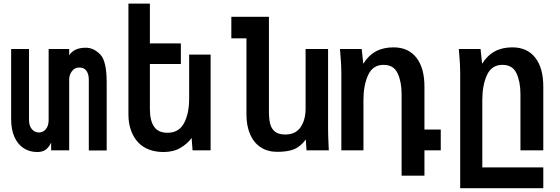

<svg xmlns="http://www.w3.org/2000/svg" viewBox="-20 -816 3040 1042"><path d="M40.5 -168.5V-550H137.5V-163.5Q137.5 -133.5 152.8 -115.2Q168 -97 191.5 -97Q214.5 -97 229.2 -115.5Q244 -134 244 -164V-550H355.5V-515.5Q381 -557 446 -557Q487.5 -557 523.2 -521.5Q559 -486 559 -369V0.5H462V-384Q462 -412 449.8 -430.8Q437.5 -449.5 410 -449.5Q385.5 -449.5 370.5 -429.8Q355.5 -410 355.5 -384V0H257.5V-42Q244.5 -15 227 -3Q209.5 9 182.5 9Q140 9 108 -12Q76 -33 58.2 -73Q40.5 -113 40.5 -168.5Z M729.5 -43.5Q704.5 -70.5 690.8 -108.8Q677 -147 677 -194.5V-796.5H793.5V-580.5H961.5V-468.5H793.5V-223.5Q793.5 -162 816 -128.8Q838.5 -95.5 889 -95.5Q950.5 -95.5 978.5 -147.2Q1006.5 -199 1006.5 -281.5V-519.5H1123V0H1025L1020 -67.5Q998 -36.5 959.8 -13.8Q921.5 9 867 9Q824.5 9 789.2 -4.2Q754 -17.5 729.5 -43.5Z M1317.5 -196V-608H1235.5V-725H1439.5V-211Q1439.5 -171 1446.2 -144Q1453 -117 1472.5 -101.5Q1492 -86 1528.5 -86Q1584 -86 1611.2 -125.5Q1638.5 -165 1638.5 -227V-550H1760.5V-119Q1760.5 -87.5 1762.5 -43.5Q1763.5 -28.5 1764.5 0H1643.5L1639.5 -59Q1611 -20.5 1576.5 -6.2Q1542 8 1484.5 8Q1433 8 1395.5 -16.2Q1358 -40.5 1337.8 -86.2Q1317.5 -132 1317.5 -196Z M1827 -525.5 1825 -550H1943L1951.5 -470Q1979.5 -515 2019.8 -537Q2060 -559 2115.5 -559Q2196 -559 2239.8 -503Q2283.5 -447 2283.5 -346V-113H2372V0H2283.5V137.5H2159.5V-306Q2159.5 -372 2138.2 -418Q2117 -464 2061.5 -464Q2003 -464 1977.8 -408.5Q1952.5 -353 1952.5 -274V0H1832.5V-422Q1832.5 -464 1827 -525.5Z M2472 -525.5 2470 -550H2588L2596.5 -470Q2624.5 -515 2664.8 -537Q2705 -559 2760.5 -559Q2841 -559 2884.8 -503Q2928.5 -447 2928.5 -346V0H2804.5V-306Q2804.5 -372 2783.2 -418Q2762 -464 2706.5 -464Q2648 -464 2622.8 -408.5Q2597.5 -353 2597.5 -274V92.5H2928.5V205.5H2477.5V-422Q2477.5 -464 2472 -525.5Z"/></svg>

Font: JuliaMono
Style: Bold
Weight: 700
Monospace: yes
Designer: cormullion
Foundry: corm
Version: Version 0.055; ttfautohint (v1.8.4)